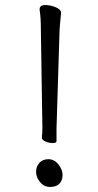

<svg xmlns="http://www.w3.org/2000/svg" viewBox="-20 -732 390 761"><path d="M137 -695Q137 -712 159 -712Q181 -712 201.5 -703Q222 -694 222 -681V-680Q221 -664 219 -647.5Q217 -631 216 -609L204 -223V-173Q204 -165 189.5 -165Q175 -165 160.5 -171Q146 -177 146 -187V-188Q148 -204 148 -227L142 -614Q142 -663 137 -693ZM172 -101Q195 -101 211.5 -80.5Q228 -60 228 -38.5Q228 -17 215.5 -4Q203 9 179 9Q155 9 139 -10Q123 -29 123 -50.5Q123 -72 136 -86.5Q149 -101 172 -101Z"/></svg>

Font: LXGW Bright GB
Style: Regular
Weight: 400
Designer: Christian Thalmann (Catharsis Fonts)
Foundry: LXGW / Christian Thalmann (Catharsis Fonts) / Fontworks Inc.
Version: Version 5.510